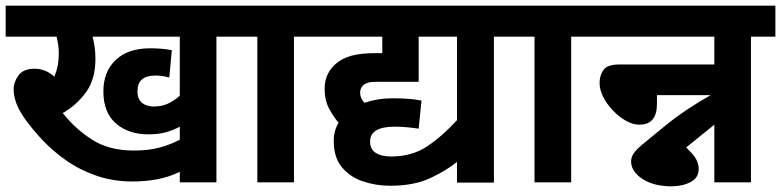

<svg xmlns="http://www.w3.org/2000/svg" viewBox="-20 -642 2750 676"><path d="M742 -513V0H613V-37Q576 -19 534.5 -11Q493 -3 447 -3Q378 -3 319 -23.5Q260 -44 212.5 -77.5Q165 -111 128.5 -150Q92 -189 66 -226Q44 -258 36 -282.5Q28 -307 28 -327Q28 -353 45 -376.5Q62 -400 102 -400Q141 -400 171 -372Q187 -408 187 -453Q187 -484 179 -513H0V-622H828V-513ZM521 -267Q549 -267 571 -277Q593 -287 613 -305V-513H306Q310 -497 313 -478Q316 -459 316 -435Q316 -363 283 -317.5Q250 -272 201 -244Q246 -187 305.5 -149.5Q365 -112 450 -112Q504 -112 542 -122.5Q580 -133 613 -150V-196Q591 -184 564.5 -176.5Q538 -169 502 -169Q432 -169 388 -207.5Q344 -246 344 -320Q344 -390 387.5 -431Q431 -472 509 -472Q525 -472 547 -470.5Q569 -469 585 -465L576 -369Q566 -372 553.5 -374Q541 -376 527 -376Q464 -376 464 -321Q464 -292 480.5 -279.5Q497 -267 521 -267Z M1015 -513V0H886V-513H814V-622H1101V-513Z M1354 12Q1303 12 1257.5 -3.5Q1212 -19 1183.5 -53.5Q1155 -88 1155 -146Q1155 -181 1172 -210Q1154 -231 1138.5 -260Q1123 -289 1123 -329Q1123 -359 1134 -381Q1145 -403 1163 -418Q1185 -437 1218 -446Q1251 -455 1306 -455H1326V-513H1087V-622H1804V-513H1719V1H1589V-72Q1551 -41 1494 -14.5Q1437 12 1354 12ZM1589 -513H1454V-354H1309Q1286 -354 1276 -351Q1266 -348 1259 -342Q1248 -332 1248 -315Q1248 -297 1263 -280Q1309 -296 1361 -296Q1394 -296 1418.5 -294Q1443 -292 1464 -288L1454 -189Q1435 -192 1412.5 -194Q1390 -196 1370 -196Q1283 -196 1283 -144Q1283 -117 1302.5 -104Q1322 -91 1357 -91Q1430 -91 1483.5 -126.5Q1537 -162 1589 -219Z M1991 -513V0H1862V-513H1790V-622H2077V-513Z M2231 -203Q2208 -203 2183.5 -217Q2159 -231 2138 -253Q2117 -275 2104 -300.5Q2091 -326 2091 -350Q2091 -376 2104.5 -395.5Q2118 -415 2161 -415H2495V-513H2063V-622H2710V-513H2624V0H2495V-203L2396 -123L2416 -102Q2440 -76 2440 -47Q2440 -16 2411.5 -1Q2383 14 2343 14Q2320 14 2296.5 9.5Q2273 5 2252 -6Q2231 -17 2216.5 -34.5Q2202 -52 2202 -74Q2202 -88 2210.5 -101Q2219 -114 2239 -131L2318 -196Q2357 -228 2399 -256Q2441 -284 2482 -307H2293V-276Q2293 -203 2231 -203Z"/></svg>

Font: Noto Sans SemiCondensed
Style: Bold Italic
Weight: 700
Width: 4
Italic angle: -12°
Designer: Monotype Design Team
Foundry: Monotype Imaging Inc.
Version: Version 2.013; ttfautohint (v1.8.4.7-5d5b)